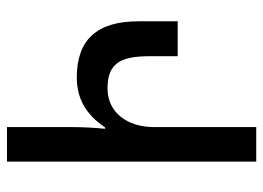

<svg xmlns="http://www.w3.org/2000/svg" viewBox="-122 -632 754 550"><g transform="rotate(-90 255.0 -357.0)"><path d="M67 -714V0H166V-231V-293C166 -370 208 -426 277 -426C351 -426 369 -386 369 -304V-225H469V-337C469 -457 416 -514 308 -514C254 -514 205 -493 165 -433H161C164 -461 166 -494 166 -533V-714Z"/></g></svg>

Font: Noto Sans Armenian ExtraCondensed Medium
Style: Regular
Weight: 500
Width: 2
Designer: Monotype Design Team
Foundry: Monotype Imaging Inc.
Version: Version 2.008